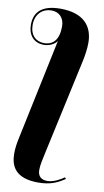

<svg xmlns="http://www.w3.org/2000/svg" viewBox="-109 -814 596 1102"><g transform="rotate(10 189.5 -262.5)"><path d="M197 240C268 240 309 220 351 192L344 184C320 200 283 222 247 222C214 222 191 206 191 168C191 139 198 110 207 68L328 -488C337 -529 342 -566 342 -600C342 -696 286 -765 151 -765C53 -765 -1 -727 -1 -645C-1 -586 32 -544 92 -544C124 -544 155 -560 168 -580L45 5C38 37 33 68 33 99C33 170 61 240 197 240ZM91 -554C44 -554 9 -586 9 -646C9 -707 47 -746 103 -746C149 -746 177 -713 177 -666C177 -590 145 -554 91 -554Z"/></g></svg>

Font: Noto Serif Display ExtraBold
Style: Italic
Weight: 800
Italic angle: -12°
Designer: Monotype Design Team
Foundry: Monotype Imaging Inc.
Version: Version 2.009